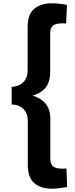

<svg xmlns="http://www.w3.org/2000/svg" viewBox="-20 -917 453 1167"><path d="M297 230Q230 230 189.5 197Q149 164 149 84V-183Q149 -227 123 -254Q97 -281 51 -282V-389Q95 -391 121.5 -417.5Q148 -444 148 -488V-751Q148 -831 188.5 -864Q229 -897 296 -897Q316 -897 339 -894.5Q362 -892 387 -887L382 -774Q375 -775 369 -775Q363 -775 358 -775Q318 -775 301.5 -761Q285 -747 285 -715V-478Q285 -399 235 -363Q185 -327 108 -327V-345Q185 -345 235.5 -307.5Q286 -270 286 -195V48Q286 80 302.5 94Q319 108 357 108Q362 108 369.5 108Q377 108 384 107L388 220Q363 224 340 227Q317 230 297 230Z"/></svg>

Font: Yaldevi ExtraLight
Style: Regular
Weight: 200
Designer: Sol Matas, Rajitha Manaperi, Kosala Senevirathne
Foundry: Mooniak
Version: Version 1.100